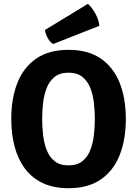

<svg xmlns="http://www.w3.org/2000/svg" viewBox="-20 -954 706 988"><path d="M197 -342Q197 -301.5 201.8 -259.5Q206.5 -217.5 220.2 -182Q234 -146.5 261 -124.8Q288 -103 332.5 -103Q377 -103 404 -124.8Q431 -146.5 444.8 -182Q458.5 -217.5 463.2 -259.5Q468 -301.5 468 -342Q468 -382.5 463.2 -424.2Q458.5 -466 444.8 -501.2Q431 -536.5 404 -558.2Q377 -580 332.5 -580Q288 -580 261 -558.2Q234 -536.5 220.2 -501.2Q206.5 -466 201.8 -424.2Q197 -382.5 197 -342ZM38 -342Q38 -448.5 70 -528.5Q102 -608.5 167.2 -653Q232.5 -697.5 332.5 -697.5Q433.5 -697.5 498.8 -652.5Q564 -607.5 595.8 -527.5Q627.5 -447.5 627.5 -342Q627.5 -235.5 595.5 -155.2Q563.5 -75 498.2 -30.2Q433 14.5 332.5 14.5Q257 14.5 201.5 -11.2Q146 -37 109.8 -84.5Q73.5 -132 55.8 -197.5Q38 -263 38 -342ZM432 -934Q450 -920 469.2 -886.8Q488.5 -853.5 491 -821L253.5 -727.5Q237.5 -736 225.8 -758Q214 -780 211 -799.5Z"/></svg>

Font: Signika Negative
Style: Bold
Weight: 700
Designer: Anna Giedry
Foundry: Anna Giedry
Version: Version 2.001